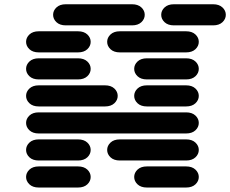

<svg xmlns="http://www.w3.org/2000/svg" viewBox="-20 -881 1064 888"><path d="M159.2 -13.7H340.8Q368.2 -13.7 383.8 -28.3Q399.4 -43 399.4 -62.5Q399.4 -82 383.8 -96.7Q368.2 -111.3 340.8 -111.3H159.2Q131.8 -111.3 116.2 -96.7Q100.6 -82 100.6 -62.5Q100.6 -43 116.2 -28.3Q131.8 -13.7 159.2 -13.7ZM659.2 -13.7H840.8Q868.2 -13.7 883.8 -28.3Q899.4 -43 899.4 -62.5Q899.4 -82 883.8 -96.7Q868.2 -111.3 840.8 -111.3H659.2Q631.8 -111.3 616.2 -96.7Q600.6 -82 600.6 -62.5Q600.6 -43 616.2 -28.3Q631.8 -13.7 659.2 -13.7ZM159.2 -138.7H340.8Q368.2 -138.7 383.8 -153.3Q399.4 -168 399.4 -187.5Q399.4 -207 383.8 -221.7Q368.2 -236.3 340.8 -236.3H159.2Q131.8 -236.3 116.2 -221.7Q100.6 -207 100.6 -187.5Q100.6 -168 116.2 -153.3Q131.8 -138.7 159.2 -138.7ZM534.2 -138.7H840.8Q868.2 -138.7 883.8 -153.3Q899.4 -168 899.4 -187.5Q899.4 -207 883.8 -221.7Q868.2 -236.3 840.8 -236.3H534.2Q506.8 -236.3 491.2 -221.7Q475.6 -207 475.6 -187.5Q475.6 -168 491.2 -153.3Q506.8 -138.7 534.2 -138.7ZM159.2 -263.7H840.8Q868.2 -263.7 883.8 -278.3Q899.4 -293 899.4 -312.5Q899.4 -332 883.8 -346.7Q868.2 -361.3 840.8 -361.3H159.2Q131.8 -361.3 116.2 -346.7Q100.6 -332 100.6 -312.5Q100.6 -293 116.2 -278.3Q131.8 -263.7 159.2 -263.7ZM159.2 -388.7H465.8Q493.2 -388.7 508.8 -403.3Q524.4 -418 524.4 -437.5Q524.4 -457 508.8 -471.7Q493.2 -486.3 465.8 -486.3H159.2Q131.8 -486.3 116.2 -471.7Q100.6 -457 100.6 -437.5Q100.6 -418 116.2 -403.3Q131.8 -388.7 159.2 -388.7ZM659.2 -388.7H840.8Q868.2 -388.7 883.8 -403.3Q899.4 -418 899.4 -437.5Q899.4 -457 883.8 -471.7Q868.2 -486.3 840.8 -486.3H659.2Q631.8 -486.3 616.2 -471.7Q600.6 -457 600.6 -437.5Q600.6 -418 616.2 -403.3Q631.8 -388.7 659.2 -388.7ZM159.2 -513.7H340.8Q368.2 -513.7 383.8 -528.3Q399.4 -543 399.4 -562.5Q399.4 -582 383.8 -596.7Q368.2 -611.3 340.8 -611.3H159.2Q131.8 -611.3 116.2 -596.7Q100.6 -582 100.6 -562.5Q100.6 -543 116.2 -528.3Q131.8 -513.7 159.2 -513.7ZM659.2 -513.7H840.8Q868.2 -513.7 883.8 -528.3Q899.4 -543 899.4 -562.5Q899.4 -582 883.8 -596.7Q868.2 -611.3 840.8 -611.3H659.2Q631.8 -611.3 616.2 -596.7Q600.6 -582 600.6 -562.5Q600.6 -543 616.2 -528.3Q631.8 -513.7 659.2 -513.7ZM159.2 -638.7H340.8Q368.2 -638.7 383.8 -653.3Q399.4 -668 399.4 -687.5Q399.4 -707 383.8 -721.7Q368.2 -736.3 340.8 -736.3H159.2Q131.8 -736.3 116.2 -721.7Q100.6 -707 100.6 -687.5Q100.6 -668 116.2 -653.3Q131.8 -638.7 159.2 -638.7ZM534.2 -638.7H840.8Q868.2 -638.7 883.8 -653.3Q899.4 -668 899.4 -687.5Q899.4 -707 883.8 -721.7Q868.2 -736.3 840.8 -736.3H534.2Q506.8 -736.3 491.2 -721.7Q475.6 -707 475.6 -687.5Q475.6 -668 491.2 -653.3Q506.8 -638.7 534.2 -638.7ZM284.2 -763.7H590.8Q618.2 -763.7 633.8 -778.3Q649.4 -793 649.4 -812.5Q649.4 -832 633.8 -846.7Q618.2 -861.3 590.8 -861.3H284.2Q256.8 -861.3 241.2 -846.7Q225.6 -832 225.6 -812.5Q225.6 -793 241.2 -778.3Q256.8 -763.7 284.2 -763.7ZM784.2 -763.7H965.8Q993.2 -763.7 1008.8 -778.3Q1024.4 -793 1024.4 -812.5Q1024.4 -832 1008.8 -846.7Q993.2 -861.3 965.8 -861.3H784.2Q756.8 -861.3 741.2 -846.7Q725.6 -832 725.6 -812.5Q725.6 -793 741.2 -778.3Q756.8 -763.7 784.2 -763.7Z"/></svg>

Font: Sixtyfour
Style: Regular
Weight: 400
Designer: Jens Kutilek
Foundry: Jens Kutilek
Version: Version 2.001